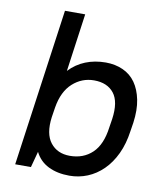

<svg xmlns="http://www.w3.org/2000/svg" viewBox="-80 -766 721 841"><g transform="rotate(10 280.0 -346.0)"><path d="M285 8Q231 8 191.5 -11.5Q152 -31 132 -71L113 0H43L141 -700H231L195 -442Q226 -475 267 -491.5Q308 -508 357 -508Q399 -508 433.5 -492.5Q468 -477 489.5 -446.5Q511 -416 520 -371.5Q529 -327 521 -269L515 -231Q507 -173 486 -128.5Q465 -84 434 -53.5Q403 -23 365 -7.5Q327 8 285 8ZM272 -78Q332 -78 371.5 -115.5Q411 -153 421 -231L427 -269Q438 -347 408.5 -384.5Q379 -422 320 -422Q266 -422 225 -385Q184 -348 172 -276L165 -231Q155 -156 185.5 -117Q216 -78 272 -78Z"/></g></svg>

Font: Retni Sans Medium
Style: Italic
Weight: 500
Italic angle: -8°
Designer: Vitaly Kuzmin
Foundry: ParaType Ltd.
Version: Version 1.00;June 10, 2019;FontCreator 11.5.0.2425 64-bit; t